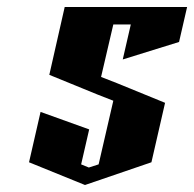

<svg xmlns="http://www.w3.org/2000/svg" viewBox="-20 -520 555 549"><path d="M165 -500H515L492 -400L331 -350L354 -450H304L269 -300L315 -282L452 -226L413 -56L223 9L63 -56L96 -200L235 -150L212 -50L234 -41L262 -50L304 -232L258 -250L121 -306Z"/></svg>

Font: SOV_Meka
Style: Italic
Weight: 400
Italic angle: -13°
Version: Version 1.00